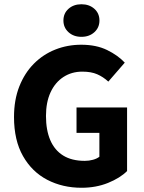

<svg xmlns="http://www.w3.org/2000/svg" viewBox="-20 -875 678 907"><path d="M365.3 12Q275.7 12 203.3 -25.6Q130.9 -63.2 88.6 -137.8Q46.2 -212.3 46.2 -322.2Q46.2 -403.4 71.3 -466.8Q96.3 -530.1 140 -574.1Q183.8 -618.1 241.3 -640.9Q298.8 -663.7 363.8 -663.7Q434.7 -663.7 485.9 -638.7Q537.1 -613.7 569.4 -579.1L491.7 -489.5Q467.4 -511.9 439.1 -524.2Q410.8 -536.6 368.7 -536.6Q318.6 -536.6 279.7 -511.3Q240.8 -486 219 -439.3Q197.2 -392.5 197.2 -327.1Q197.2 -260.3 217.6 -212.8Q238.1 -165.2 278.6 -140.2Q319.2 -115.1 380.5 -115.1Q400.4 -115.1 419 -120.2Q437.7 -125.3 449.5 -134.6V-247.2H341.5V-367.4H580.3V-66.9Q547.1 -33.9 490.3 -10.9Q433.5 12 365.3 12ZM364.7 -701Q327.7 -701 303.6 -722.9Q279.6 -744.7 279.6 -778.1Q279.6 -811.9 303.6 -833.4Q327.7 -854.9 364.7 -854.9Q401.7 -854.9 425.8 -833.4Q449.8 -811.9 449.8 -778.1Q449.8 -744.7 425.8 -722.9Q401.7 -701 364.7 -701Z"/></svg>

Font: Mada
Style: Regular
Weight: 400
Designer: Khaled Hosny
Version: Version 1.5